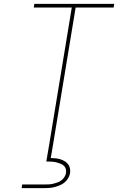

<svg xmlns="http://www.w3.org/2000/svg" viewBox="-20 -755 640 995"><path d="M234 0 352 -716H155L158 -735H572L569 -716H372L254 0ZM92 220 95 201H210Q221 201 232.5 200.5Q244 200 254.5 197.5Q265 195 276.5 191Q288 187 297.5 180Q307 173 313.5 163Q320 153 322 142Q324 131 321 120.5Q318 110 310.5 103.5Q303 97 293 93Q283 89 273 86.5Q263 84 252 83Q241 82 230 82H220L234 0H254L243 64Q256 64 269 65.5Q282 67 293 70.5Q304 74 314.5 80Q325 86 332.5 95.5Q340 105 342.5 117Q345 129 343 142Q341 155 333.5 168Q326 181 314.5 190.5Q303 200 289.5 205.5Q276 211 262.5 214.5Q249 218 235 219Q221 220 207 220Z"/></svg>

Font: Iosevka Aile Thin Oblique
Style: Regular
Weight: 100
Italic angle: -9°
Designer: Belleve Invis
Foundry: Belleve Invis
Version: Version 31.1.0; ttfautohint (v1.8.4)